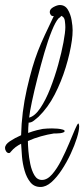

<svg xmlns="http://www.w3.org/2000/svg" viewBox="-31 -731 335 764"><path d="M5 -122H4Q-2 -122 -6.5 -128.5Q-11 -135 -11 -142Q-11 -156 8.5 -169Q28 -182 53 -193Q55 -284 76 -377Q87 -425 97.5 -461Q108 -497 120 -528Q132 -559 147.5 -592Q163 -625 183 -667H180Q174 -667 170.5 -672.5Q167 -678 167 -683Q167 -695 182 -703Q197 -711 207 -711Q228 -711 239 -692.5Q250 -674 254 -650.5Q258 -627 258 -611Q258 -591 255 -570Q248 -520 230.5 -463Q213 -406 186.5 -354.5Q160 -303 122 -266Q115 -260 104.5 -251.5Q94 -243 83 -243Q81 -223 81 -202Q100 -209 116 -213Q132 -217 139 -218Q148 -219 157 -219.5Q166 -220 176 -220Q187 -220 198.5 -219Q210 -218 220 -215Q222 -214 224 -213Q226 -212 226 -210V-209Q226 -206 221 -204Q216 -202 209 -201Q202 -200 194 -200Q186 -200 184 -200Q158 -196 131.5 -188.5Q105 -181 80 -170Q80 -156 82 -130.5Q84 -105 89.5 -78.5Q95 -52 106 -33.5Q117 -15 136 -15Q157 -15 176.5 -37.5Q196 -60 213 -93.5Q230 -127 244 -160.5Q258 -194 267.5 -216.5Q277 -239 281 -240Q284 -236 284 -228Q284 -211 275 -182Q266 -153 250.5 -119.5Q235 -86 215 -55.5Q195 -25 173.5 -6Q152 13 130 13Q105 13 90 -5.5Q75 -24 67 -51.5Q59 -79 56.5 -108Q54 -137 53 -159Q41 -153 31 -145.5Q21 -138 12 -127Q9 -122 5 -122ZM85 -263Q108 -269 129.5 -301Q151 -333 169 -379Q187 -425 200.5 -473.5Q214 -522 221.5 -562.5Q229 -603 229 -623Q229 -633 227 -648.5Q225 -664 212 -668Q211 -664 207.5 -662Q204 -660 202 -658Q190 -645 175 -608Q160 -571 145.5 -521Q131 -471 118 -420Q105 -369 96 -326.5Q87 -284 85 -263Z"/></svg>

Font: Licorice
Style: Regular
Weight: 400
Designer: Robert E. Leuschke
Foundry: Robert E. Leuschke
Version: Version 1.010; ttfautohint (v1.8.3)